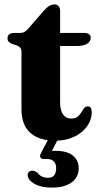

<svg xmlns="http://www.w3.org/2000/svg" viewBox="-20 -627 454 872"><path d="M55.5 -421 35.5 -427.5Q24 -432 19 -438Q14 -444 14 -452.5Q14 -464.5 22 -471Q30 -477.5 43.5 -477.5H72.5Q83 -477.5 91.2 -482Q99.5 -486.5 110 -499L179 -578.5Q192 -593 203.8 -600Q215.5 -607 227 -607Q239 -607 246 -599Q253 -591 253 -576V-162Q253 -126 266.2 -107.2Q279.5 -88.5 303.5 -88.5Q322 -88.5 332.2 -96.8Q342.5 -105 348.8 -115.8Q355 -126.5 361.2 -135Q367.5 -143.5 378 -144Q386.5 -144 391.5 -138Q396.5 -132 396.5 -118Q396.5 -82.5 375.2 -53Q354 -23.5 316.5 -5.8Q279 12 231 12Q158 12 117.8 -23.5Q77.5 -59 77.5 -131.5V-390Q77.5 -404 72.2 -410.2Q67 -416.5 55.5 -421ZM189 -418V-477.5H363Q376.5 -477.5 384.2 -471.8Q392 -466 392 -455.5Q392 -439.5 376.5 -428.8Q361 -418 325.5 -418ZM205.5 -6.5H249.5L209.5 70L180 63Q190.5 60.5 202.5 59.2Q214.5 58 233 58Q283.5 58 310.5 79.2Q337.5 100.5 337.5 137.5Q337.5 177 305.8 201Q274 225 215.5 225Q167.5 225 138 208.8Q108.5 192.5 105.5 170.5Q105 160.5 110.8 154.5Q116.5 148.5 125 148.5Q132.5 147.5 138.2 150.5Q144 153.5 150 157.5Q159.5 170 171.8 175.2Q184 180.5 198 180.5Q235 180.5 235 136Q235 116.5 224.2 105.8Q213.5 95 192.5 95H178.5Q166.5 95 163.2 87.8Q160 80.5 165 70.5Z"/></svg>

Font: Fraunces
Style: Bold
Weight: 700
Version: Version 1.000;[b76b70a41]